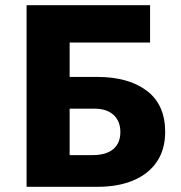

<svg xmlns="http://www.w3.org/2000/svg" viewBox="-20 -720 698 740"><path d="M82.4 0V-700H558.4V-556H248.4V-423.5H355.1Q475.1 -423.5 545.9 -370.1Q616.6 -316.6 616.6 -211.8Q616.6 -144.6 585.1 -97.4Q553.5 -50.1 494.9 -25.1Q436.4 0 354.9 0ZM248.4 -122.2H336.4Q388.8 -122.2 416.3 -145.1Q443.9 -168 443.9 -211.2Q443.9 -252.9 417.6 -277.1Q391.4 -301.2 344.1 -301.2H248.4Z"/></svg>

Font: Geologica-Sharp
Style: Regular
Weight: 100
Designer: Sindre Bremnes, Frode Helland
Foundry: Monokrom Skriftforlag AS
Version: Version 1.010;gftools[0.9.28]